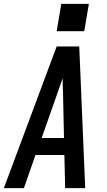

<svg xmlns="http://www.w3.org/2000/svg" viewBox="-37 -976 557 996"><path d="M-17 0 257 -735H374L380 -595L405 0H301L297 -172H147L87 0ZM179 -260H295L290 -490Q289 -510 288.5 -530Q288 -550 288 -570Q281 -550 274 -530Q267 -510 260 -490ZM257 -814 281 -956H424L400 -814Z"/></svg>

Font: Iosevka SS04 Semibold Oblique
Style: Regular
Weight: 600
Italic angle: -9°
Monospace: yes
Designer: Belleve Invis
Foundry: Belleve Invis
Version: Version 19.0.0; ttfautohint (v1.8.4)